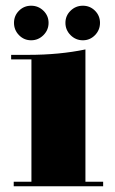

<svg xmlns="http://www.w3.org/2000/svg" viewBox="-20 -661 404 672"><path d="M90 -453H19V-469H79Q188 -469 279 -488V-25H341V-9H28V-25H90ZM227 -538Q209 -556 209 -581Q209 -606 227 -623.5Q245 -641 270 -641Q295 -641 312.5 -623.5Q330 -606 330 -581Q330 -556 312.5 -538Q295 -520 270 -520Q245 -520 227 -538ZM46.5 -538Q29 -556 29 -581Q29 -606 46.5 -623.5Q64 -641 89 -641Q114 -641 132 -623.5Q150 -606 150 -581Q150 -556 132 -538Q114 -520 89 -520Q64 -520 46.5 -538Z"/></svg>

Font: Elsie Black
Style: Regular
Weight: 900
Designer: Alejandro Inler
Foundry: Alejandro Inler
Version: 1.002